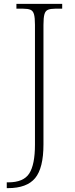

<svg xmlns="http://www.w3.org/2000/svg" viewBox="-20 -734 386 994"><path d="M15 240V210H23Q102 210 131.5 164Q161 118 161 15V-606Q161 -642 156 -660Q151 -678 137.5 -683.5Q124 -689 100 -689H65V-714H302V-689H266Q242 -689 228.5 -683.5Q215 -678 210 -660Q205 -642 205 -605V14Q205 136 162 188Q119 240 21 240Z"/></svg>

Font: Noto Serif Tamil ExtraLight
Style: Regular
Weight: 200
Designer: Indian Type Foundry, Tom Grace, and the Monotype Design Team
Foundry: Monotype Imaging Inc.
Version: Version 2.004; ttfautohint (v1.8.4.7-5d5b)